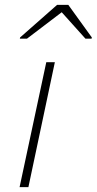

<svg xmlns="http://www.w3.org/2000/svg" viewBox="-20 -764 395 784"><path d="M60 0 169 -510H204L96 0ZM61 -606 62 -611 213 -744H259L355 -611L354 -606H329L232 -714L90 -606Z"/></svg>

Font: Saira Expanded Thin
Style: Italic
Weight: 250
Width: 7
Italic angle: -12°
Designer: Hector Gatti with collaboration of the Omnibus-Type team
Foundry: Omnibus-Type
Version: Version 1.101